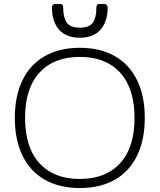

<svg xmlns="http://www.w3.org/2000/svg" viewBox="-20 -937 808 972"><path d="M243 -899Q243 -907 247.5 -912Q252 -917 259 -917H283Q293 -917 296.5 -912.5Q300 -908 300 -898Q300 -849 317.5 -823Q335 -797 384 -797Q433 -797 450.5 -823Q468 -849 468 -898Q468 -908 471.5 -912.5Q475 -917 485 -917H509Q516 -917 520.5 -912Q525 -907 525 -899Q525 -829 489.5 -787.5Q454 -746 384 -746Q314 -746 278.5 -787.5Q243 -829 243 -899ZM55 -340Q55 -451 94 -531Q133 -611 207 -653Q281 -695 384 -695Q487 -695 561 -653Q635 -611 674 -531Q713 -451 713 -340Q713 -229 674 -149Q635 -69 561 -27Q487 15 384 15Q281 15 207 -27Q133 -69 94 -149Q55 -229 55 -340ZM661 -340Q661 -490 588 -569.5Q515 -649 384 -649Q253 -649 180 -569.5Q107 -490 107 -340Q107 -190 180 -110.5Q253 -31 384 -31Q515 -31 588 -110.5Q661 -190 661 -340Z"/></svg>

Font: Mitr ExtraLight
Style: Regular
Weight: 275
Designer: Thanarat Vachiruckul
Foundry: Cadson Demak Co.,Ltd.
Version: Version 1.001